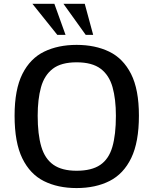

<svg xmlns="http://www.w3.org/2000/svg" viewBox="-20 -958 792 990"><path d="M374.5 11.7Q278.3 11.7 206.5 -24.2Q134.8 -60.1 95 -141.6Q55.2 -223.1 55.2 -361.3Q55.2 -496.6 95.5 -576.7Q135.7 -656.7 207.8 -691.7Q279.8 -726.6 375 -726.6Q470.7 -726.6 543 -691.7Q615.2 -656.7 655.8 -576.7Q696.3 -496.6 696.3 -361.8Q696.3 -225.1 656.7 -143.3Q617.2 -61.5 545.2 -24.9Q473.1 11.7 374.5 11.7ZM375 -77.6Q452.6 -77.6 496.8 -107.7Q541 -137.7 559.3 -200.4Q577.6 -263.2 577.6 -360.8Q577.6 -446.8 560.3 -508.5Q543 -570.3 499 -603.5Q455.1 -636.7 375 -636.7Q295.4 -636.7 252 -603.3Q208.5 -569.8 191.4 -508.1Q174.3 -446.3 174.3 -361.3Q174.3 -265.1 192.9 -202.1Q211.4 -139.2 255.4 -108.4Q299.3 -77.6 375 -77.6ZM275.4 -778.3 147 -938.5H260.3L317.9 -778.3ZM421.9 -778.3 307.1 -938.5H417L460.4 -778.3Z"/></svg>

Font: Pontano Sans
Style: Bold
Weight: 700
Designer: Vernon Adams
Foundry: Vernon Adams
Version: Version 2.001